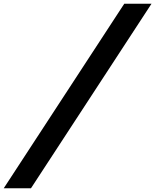

<svg xmlns="http://www.w3.org/2000/svg" viewBox="-62 -803 832 1029"><path d="M604 -783H750L104 206H-42Z"/></svg>

Font: Be Vietnam ExtraBold
Style: Italic
Weight: 800
Italic angle: -9.778°
Designer: Gabriel Lam
Foundry: TypeRant
Version: Version 3.000